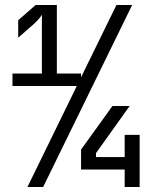

<svg xmlns="http://www.w3.org/2000/svg" viewBox="-20 -750 640 770"><path d="M90 0 288 -405H30V-455H148V-691Q144 -684 135 -673.5Q126 -663 115 -653L53 -599V-669L123 -730H208V-455H305V-440L447 -730H510L153 0ZM480 0V-70H305V-150L431 -325H500L365 -136V-120H480V-209H540V0Z"/></svg>

Font: Liga JetBrainsMono Nerd Font
Style: Regular
Weight: 400
Designer: Philipp Nurullin, Konstantin Bulenkov
Foundry: JetBrains
Version: Version 2.225; ttfautohint (v1.8.3)